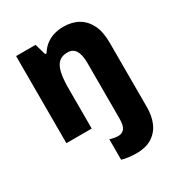

<svg xmlns="http://www.w3.org/2000/svg" viewBox="-187 -685 979 1050"><g transform="rotate(-30 303.0 -160.0)"><path d="M367 240Q347 240 322 237Q297 234 278 228V99Q293 103 305 105.5Q317 108 331 108Q354 108 368.5 91Q383 74 383 29V-322Q383 -374 367 -400.5Q351 -427 316 -427Q282 -427 262 -409Q242 -391 233 -353Q224 -315 224 -253V0H64V-550H187L207 -480H216Q233 -508 256 -525.5Q279 -543 307.5 -551.5Q336 -560 367 -560Q421 -560 460.5 -537.5Q500 -515 522 -470.5Q544 -426 544 -358V53Q544 103 526.5 145.5Q509 188 470 214Q431 240 367 240Z"/></g></svg>

Font: Noto Sans Khmer SemiCondensed ExtraBold
Style: Regular
Weight: 800
Width: 4
Designer: Danh Hong and the Monotype Design Team
Foundry: Monotype Imaging Inc.
Version: Version 2.004